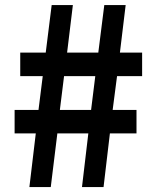

<svg xmlns="http://www.w3.org/2000/svg" viewBox="-20 -758 630 778"><path d="M99.1 0 125 -217.4H39.2V-312.6H136L153.2 -449.6H62V-544.8H165.3L189.4 -737.6H275.3L251.9 -544.8H378.3L402.6 -737.6H489.2L465.9 -544.8H555.9V-449.6H454.3L436.5 -312.6H533.1V-217.4H425.3L399.6 0H312.2L337.9 -217.4H212.4L185.7 0ZM222.6 -312.6H349.1L366.1 -449.6H239.6Z"/></svg>

Font: Noto Sans TC Thin
Style: Regular
Weight: 100
Designer: Ryoko NISHIZUKA 西塚涼子 (kana, bopomofo & ideographs); Paul D. Hunt (Latin, Greek & Cyrillic); Sandoll Communications 산돌커뮤니
Foundry: Adobe
Version: Version 2.004-H2;hotconv 1.0.118;makeotfexe 2.5.65603